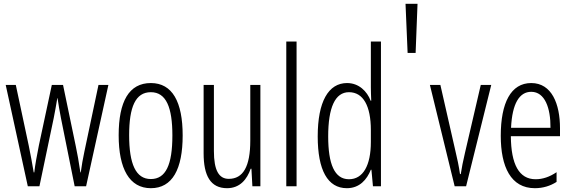

<svg xmlns="http://www.w3.org/2000/svg" viewBox="-20 -978 3003 1008"><path d="M300 -358 372 0H432L549 -532H497L423 -182C414 -140 410 -115 404 -73H402C394 -126 386 -174 378 -210L311 -532H252L184 -214C174 -164 164 -110 160 -73H157C149 -119 141 -166 131 -213L63 -532H10L126 0H187L262 -358C269 -391 275 -429 281 -463H282C287 -430 293 -393 300 -358Z M939 -267C939 -443 885 -542 772 -542C657 -542 603 -445 603 -268C603 -91 660 10 772 10C885 10 939 -90 939 -267ZM658 -268C658 -416 691 -494 772 -494C853 -494 885 -413 885 -267C885 -112 850 -38 772 -38C693 -38 658 -117 658 -268Z M1347 -532H1294V-240C1294 -103 1256 -39 1181 -39C1129 -39 1103 -84 1103 -185V-532H1049V-173C1049 -56 1085 10 1172 10C1240 10 1277 -37 1296 -92H1300L1305 0H1347Z M1537 0V-760H1483V0Z M1801 10C1868 10 1906 -35 1927 -87H1930L1938 0H1980V-760H1927V-520C1927 -498 1928 -476 1929 -449H1926C1907 -499 1864 -542 1802 -542C1704 -542 1648 -444 1648 -262C1648 -85 1700 10 1801 10ZM1812 -37C1736 -37 1703 -117 1703 -262C1703 -413 1739 -494 1812 -494C1887 -494 1927 -422 1927 -295V-233C1927 -109 1886 -37 1812 -37Z M2120 -700H2162L2172 -958H2109Z M2367 0H2427L2559 -532H2504L2421 -175C2411 -134 2404 -96 2399 -64H2395C2389 -107 2380 -147 2371 -185L2292 -532H2237Z M2769 -542C2662 -542 2609 -438 2609 -265C2609 -102 2662 10 2788 10C2831 10 2869 -2 2902 -23V-74C2865 -49 2829 -37 2792 -37C2705 -37 2663 -115 2662 -263H2920V-305C2920 -432 2877 -542 2769 -542ZM2769 -496C2841 -496 2871 -410 2870 -307H2663C2669 -435 2707 -496 2769 -496Z"/></svg>

Font: Noto Sans Khmer UI ExtraCondensed Light
Style: Regular
Weight: 300
Width: 2
Designer: Danh Hong and the Monotype Design Team
Foundry: Monotype Imaging Inc.
Version: Version 2.002